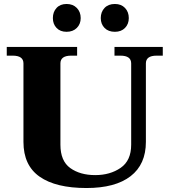

<svg xmlns="http://www.w3.org/2000/svg" viewBox="-20 -936 852 966"><path d="M246 -845Q246 -876 264.5 -896Q283 -916 315 -916Q347 -916 366.5 -896Q386 -876 386 -845Q386 -815 366.5 -795.5Q347 -776 315 -776Q283 -776 264.5 -795.5Q246 -815 246 -845ZM487 -845Q487 -876 506 -896Q525 -916 558 -916Q590 -916 609 -896Q628 -876 628 -845Q628 -815 609 -795.5Q590 -776 558 -776Q525 -776 506 -795.5Q487 -815 487 -845ZM98 -222V-617Q98 -656 44 -656H14V-700H368V-656H338Q284 -656 284 -617V-208Q284 -126 333.5 -90.5Q383 -55 459 -55Q534 -55 587 -91.5Q640 -128 640 -208V-617Q640 -656 586 -656H556V-700H799V-656H768Q714 -656 714 -617V-222Q714 -109 637 -49.5Q560 10 415 10Q261 10 179.5 -47Q98 -104 98 -222Z"/></svg>

Font: Taviraj
Style: Bold
Weight: 700
Designer: Katatrad Team
Foundry: CadsonDemak
Version: Version 1.001